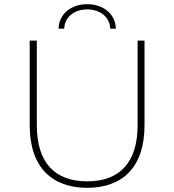

<svg xmlns="http://www.w3.org/2000/svg" viewBox="-20 -894 833 918"><path d="M287 -757C289 -814 337 -849 397 -849C457 -849 505 -814 507 -757H534C532 -829 472 -874 397 -874C322 -874 262 -829 260 -757ZM397 4C567 4 671 -96 671 -295V-700H638V-296C638 -115 550 -27 397 -27C243 -27 156 -115 156 -296V-700H122V-295C122 -96 227 4 397 4Z"/></svg>

Font: Talent ExtraLight
Style: Regular
Weight: 200
Designer: Mike Powis
Version: Version 1.001;hotconv 1.0.109;makeotfexe 2.5.65596